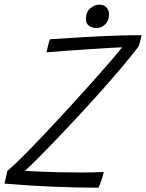

<svg xmlns="http://www.w3.org/2000/svg" viewBox="-32 -820 644 846"><path d="M402 7Q313.5 7 210 3Q106.5 -1 -12 -11Q-10 -20 -6 -38.2Q-2 -56.5 0.5 -66.5Q32 -94 76 -138.2Q120 -182.5 170.5 -236Q221 -289.5 272.5 -345.8Q324 -402 370.5 -454Q417 -506 452.5 -547.2Q488 -588.5 506.5 -611.5Q493 -611.5 455.8 -609.2Q418.5 -607 369 -603.8Q319.5 -600.5 267.8 -596.8Q216 -593 173 -589.5Q174 -594 175.8 -602Q177.5 -610 179.5 -618.5Q184 -636.5 188 -647Q260 -652 343 -656.8Q426 -661.5 494 -663.5Q500 -664 520 -664.2Q540 -664.5 561 -664.8Q582 -665 591.5 -665Q590.5 -655.5 587 -643.5Q581.5 -623 578 -614.5Q544 -570 498.5 -516.2Q453 -462.5 402 -405.8Q351 -349 300.2 -294.5Q249.5 -240 204.8 -193.5Q160 -147 126.8 -114Q93.5 -81 77.5 -67.5Q102.5 -65.5 142.8 -63.8Q183 -62 230 -61Q277 -60 323 -60Q351 -60 377.2 -60.5Q403.5 -61 425 -62Q424 -55.5 421.5 -46.8Q419 -38 416 -29Q412.5 -18.5 408.5 -8.2Q404.5 2 402 7ZM405.5 -799.5Q426 -799.5 437.2 -787.2Q448.5 -775 448.5 -757Q448.5 -729.5 431.8 -713Q415 -696.5 394 -696.5Q374.5 -696.5 360.5 -706.2Q346.5 -716 346.5 -736Q346.5 -767 365.8 -783.2Q385 -799.5 405.5 -799.5Z"/></svg>

Font: Grandstander ExtraLight
Style: Italic
Weight: 200
Italic angle: -15°
Designer: Tyler Finck
Foundry: Etcetera Type Co
Version: Version 1.200; ttfautohint (v1.8.3)